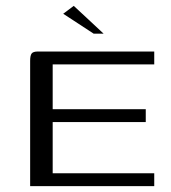

<svg xmlns="http://www.w3.org/2000/svg" viewBox="-20 -636 585 656"><path d="M83 0V-428Q83 -446 88 -453Q93 -460 110 -460H507V-416H160V-263H478V-219H160V-44H507V0ZM300 -521 196 -589 232 -616 334 -521Z"/></svg>

Font: Genos Thin
Style: Regular
Weight: 400
Version: Version 1.010